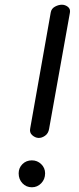

<svg xmlns="http://www.w3.org/2000/svg" viewBox="-20 -792 333 813"><path d="M115 1Q91 1 75 -16Q59 -33 59 -58Q59 -81 75 -97Q91 -113 115 -113Q138 -113 154.5 -97Q171 -81 171 -58Q171 -33 154.5 -16Q138 1 115 1ZM142 -208Q128 -209 116 -220Q104 -231 108 -249L195 -740Q198 -756 213 -764Q228 -772 242 -772Q256 -772 267.5 -763Q279 -754 276 -738L188 -247Q185 -227 170.5 -217Q156 -207 142 -208Z"/></svg>

Font: Edu VIC WA NT Beginner Medium
Style: Regular
Weight: 500
Designer: Tina and Corey Anderson
Foundry: Google for Education
Version: Version 1.003